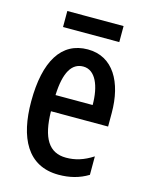

<svg xmlns="http://www.w3.org/2000/svg" viewBox="-107 -755 645 834"><g transform="rotate(15 215.0 -338.5)"><path d="M344 -687H91V-615H344ZM221 -549C103 -549 41 -449 41 -267C41 -106 97 10 238 10C287 10 331 -1 370 -25V-108C328 -81 291 -70 250 -70C173 -70 137 -128 135 -248H392V-309C392 -447 335 -549 221 -549ZM221 -472C276 -472 303 -406 303 -321H136C140 -425 170 -472 221 -472Z"/></g></svg>

Font: Noto Sans Lao ExtraCondensed Medium
Style: Regular
Weight: 500
Width: 2
Designer: Monotype Design Team
Foundry: Monotype Imaging Inc.
Version: Version 2.003